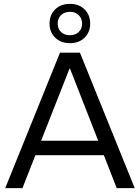

<svg xmlns="http://www.w3.org/2000/svg" viewBox="-20 -972 724 992"><path d="M7 0 290 -700H393L676 0H583L342 -617H339L96 0ZM147 -170V-245H532V-170ZM342 -749Q294 -749 265 -777.5Q236 -806 236 -850Q236 -895 265 -923.5Q294 -952 342 -952Q388 -952 417 -923.5Q446 -895 446 -850Q446 -806 417 -777.5Q388 -749 342 -749ZM342 -790Q369 -790 386.5 -806.5Q404 -823 404 -850Q404 -877 386.5 -894Q369 -911 342 -911Q313 -911 295.5 -894Q278 -877 278 -850Q278 -823 295.5 -806.5Q313 -790 342 -790Z"/></svg>

Font: REM Light
Style: Regular
Weight: 300
Designer: Octavio Pardo
Foundry: Ashler Design
Version: Version 1.005;gftools[0.9.28]